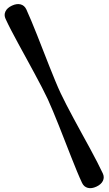

<svg xmlns="http://www.w3.org/2000/svg" viewBox="-20 -788 547 964"><path d="M219.7 -290.4Q231.6 -264.3 246 -229.9Q260.4 -195.5 275.9 -156.6Q291.3 -117.7 307 -77.5Q322.6 -37.2 337.9 1.3Q353.1 39.8 366.8 73Q380.5 106.3 392.1 130.6Q401.5 150.2 420.7 155.2Q439.9 160.3 464 149.1Q488.2 137.9 496.7 119.9Q505.3 101.9 496 82.3Q484.4 57.6 468 25.7Q451.7 -6.3 431.9 -42.6Q412.1 -78.9 391.3 -116.7Q370.6 -154.5 350.7 -191.4Q330.9 -228.4 313.8 -261.2Q296.8 -294.1 284.5 -320.2Q272.2 -346.3 258 -380.7Q243.8 -415.1 228.3 -454Q212.9 -493 197.2 -533.2Q181.5 -573.5 166.3 -611.9Q151.1 -650.4 137.1 -683.7Q123.2 -717 112 -741.3Q102.6 -760.9 83.4 -766Q64.2 -771 40.1 -759.8Q15.9 -748.6 7.4 -730.6Q-1.2 -712.6 8.1 -693Q19.2 -668.7 35.8 -636.6Q52.4 -604.4 72.3 -568.1Q92.1 -531.8 112.8 -494Q133.5 -456.1 153.4 -419.2Q173.3 -382.2 190.4 -349.4Q207.4 -316.5 219.7 -290.4Z"/></svg>

Font: Fraunces
Style: Regular
Weight: 900
Version: Version 1.000;[b76b70a41]